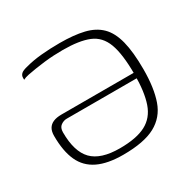

<svg xmlns="http://www.w3.org/2000/svg" viewBox="-114 -586 712 709"><g transform="rotate(-30 242.5 -231.5)"><path d="M222 -469Q282 -469 324 -459Q366 -449 392 -423.5Q418 -398 430 -351Q442 -304 442 -231Q442 -151 423.5 -98.5Q405 -46 357 -20Q309 6 220 6Q154 6 112.5 -14Q71 -34 52 -75.5Q33 -117 33 -182Q33 -201 40 -213Q47 -225 61 -231Q75 -237 96 -237H426Q426 -228 421.5 -221Q417 -214 404 -214H105Q92 -214 80 -205.5Q68 -197 68 -177Q68 -95 104 -58Q140 -21 221 -21Q292 -21 332 -42Q372 -63 388 -109.5Q404 -156 404 -231Q404 -317 387 -362.5Q370 -408 329.5 -424.5Q289 -441 219 -441Q201 -441 180.5 -440Q160 -439 139 -436.5Q118 -434 99 -431Q80 -428 65 -425Q50 -422 41 -417V-426Q41 -435 48 -442Q55 -449 77 -454Q106 -462 143 -465.5Q180 -469 222 -469Z"/></g></svg>

Font: Genos ExtraLight
Style: Regular
Weight: 250
Designer: Robert E. Leuschke
Foundry: Robert E. Leuschke
Version: Version 1.010